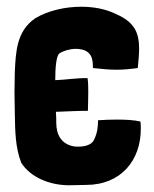

<svg xmlns="http://www.w3.org/2000/svg" viewBox="-20 -541 457 570"><path d="M397 -180C378 -185 351 -186 325 -186C306 -186 286 -185 271 -184C271 -169 270 -147 259 -126C252 -109 226 -104 202 -106C162 -112 147 -141 147 -177C147 -185 147 -196 146 -209C171 -210 210 -212 241 -212C241 -223 242 -243 242 -265C242 -280 242 -295 240 -309C210 -310 175 -304 144 -303C144 -341 147 -374 156 -382C165 -389 187 -396 204 -396C259 -396 255 -357 256 -339C283 -336 305 -334 326 -334C347 -334 367 -336 389 -339C391 -360 393 -379 393 -396C393 -443 380 -475 325 -499C295 -514 259 -521 221 -521C172 -521 122 -509 85 -487C29 -449 27 -387 24 -329C24 -308 23 -287 23 -266C23 -245 24 -224 24 -203C25 -154 25 -104 43 -58C69 -16 126 9 185 9C201 9 217 8 235 8C340 8 398 -66 398 -158C398 -165 398 -173 397 -180Z"/></svg>

Font: HEYCLAY
Style: Regular
Weight: 400
Designer: Marcelo Magalhaes
Foundry: Marcelo Magalhães
Version: Version 1.300;hotconv 1.0.109;makeotfexe 2.5.65596